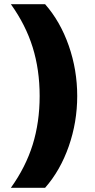

<svg xmlns="http://www.w3.org/2000/svg" viewBox="-20 -790 454 920"><path d="M170 -330Q170 -456 136.5 -563.5Q103 -671 32 -770H196Q269 -687 309.5 -571Q350 -455 350 -330Q350 -205 309.5 -89Q269 27 196 110H32Q103 11 136.5 -96.5Q170 -204 170 -330Z"/></svg>

Font: Enso Black
Style: Regular
Weight: 900
Designer: Coji Morishita
Foundry: UNDERFOREST DESIGN
Version: Version 1.000